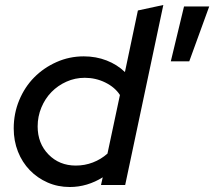

<svg xmlns="http://www.w3.org/2000/svg" viewBox="-20 -742 859 770"><path d="M385 0 392 -31Q362 -12 328.5 -2Q295 8 260 8Q212 8 171 -10Q130 -28 99.5 -59.5Q69 -91 52 -134Q35 -177 35 -227Q35 -287 57 -340Q79 -393 117 -431.5Q155 -470 206.5 -493Q258 -516 316 -516Q365 -516 407.5 -499.5Q450 -483 481 -453L533 -700L635 -722L482 0ZM131 -235Q131 -167 174.5 -122.5Q218 -78 284 -78Q320 -78 352.5 -90.5Q385 -103 411 -126L461 -361Q441 -392 402.5 -411Q364 -430 320 -430Q281 -430 246.5 -414.5Q212 -399 186.5 -373Q161 -347 146 -311Q131 -275 131 -235ZM718 -716H819L739 -496H665Z"/></svg>

Font: Red Hat Display Medium
Style: Italic
Weight: 500
Italic angle: -12°
Designer: Pentagram / MCKL
Foundry: Pentagram / MCKL
Version: Version 1.003; Red Hat Display Medium Italic